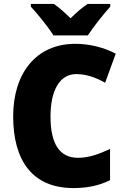

<svg xmlns="http://www.w3.org/2000/svg" viewBox="-20 -947 637 977"><path d="M252 -767H427C455 -810 509 -878 541 -913V-927H426C397 -908 371 -885 339 -854C307 -885 283 -907 254 -927H137V-913C170 -878 226 -809 252 -767ZM368 -570C421 -570 468 -552 515 -526L569 -674C501 -709 430 -724 363 -724C162 -724 47 -572 47 -355C47 -131 144 10 354 10C423 10 483 -2 540 -30V-189C486 -164 434 -144 377 -144C283 -144 237 -215 237 -354C237 -489 285 -570 368 -570Z"/></svg>

Font: Noto Sans Thai SemCond Blk
Style: Regular
Weight: 900
Width: 4
Designer: Monotype Design Team
Foundry: Monotype Imaging Inc.
Version: Version 2.002